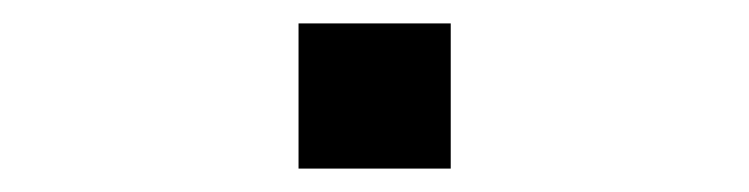

<svg xmlns="http://www.w3.org/2000/svg" viewBox="-20 -144 640 164"><path d="M235 0V-124H365V0Z"/></svg>

Font: Chivo Mono
Style: Regular
Weight: 400
Monospace: yes
Designer: Hector Gatti
Foundry: Omnibus-Type
Version: Version 1.008; ttfautohint (v1.8.4.7-5d5b)